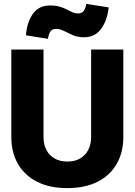

<svg xmlns="http://www.w3.org/2000/svg" viewBox="-20 -952 690 984"><path d="M325 12Q234 12 170 -20.5Q106 -53 72 -112Q38 -171 38 -250V-698H203V-250Q203 -211 218 -183Q233 -155 260.5 -139.5Q288 -124 325 -124Q363 -124 390 -139.5Q417 -155 432 -183Q447 -211 447 -250V-698H612V-250Q612 -171 578 -112Q544 -53 480 -20.5Q416 12 325 12ZM226 -753 113 -771Q118 -838 148.5 -881Q179 -924 237 -924Q265 -924 285.5 -918Q306 -912 322 -903.5Q338 -895 351.5 -889Q365 -883 379 -883Q401 -883 410.5 -898Q420 -913 422 -932L537 -914Q530 -848 498.5 -804.5Q467 -761 410 -761Q378 -761 353 -772Q328 -783 307.5 -793.5Q287 -804 267 -804Q246 -804 237 -788.5Q228 -773 226 -753Z"/></svg>

Font: Azeret Mono
Style: Bold
Weight: 700
Designer: Martin Vácha
Foundry: Displaay
Version: Version 1.002